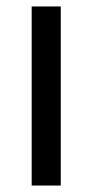

<svg xmlns="http://www.w3.org/2000/svg" viewBox="-20 -574 286 594"><path d="M78 0V-554H168V0Z"/></svg>

Font: Noto Serif Tamil ExtraCondensed
Style: Regular
Weight: 400
Width: 2
Designer: Indian Type Foundry, Tom Grace, and the Monotype Design Team
Foundry: Monotype Imaging Inc.
Version: Version 2.004